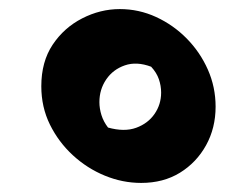

<svg xmlns="http://www.w3.org/2000/svg" viewBox="-20 -533 495 423"><path d="M291 -130Q250 -130 211 -146Q172 -162 140.5 -191Q109 -220 90 -258.5Q71 -297 71 -343Q71 -397 96 -434.5Q121 -472 161 -492.5Q201 -513 244 -513Q286 -513 324 -495.5Q362 -478 391.5 -448Q421 -418 438 -379.5Q455 -341 455 -298Q455 -251 434 -213Q413 -175 376.5 -152.5Q340 -130 291 -130ZM218 -252Q254 -242 280 -251.5Q306 -261 320.5 -282Q335 -303 335 -329Q335 -344 330 -358.5Q325 -373 313 -386Q281 -398 255 -389Q229 -380 214 -358Q199 -336 199 -308Q199 -294 203.5 -279.5Q208 -265 218 -252Z"/></svg>

Font: Eczar
Style: Bold
Weight: 700
Designer: Vaibhav Singh
Foundry: Rosetta Type Foundry
Version: Version 2.000